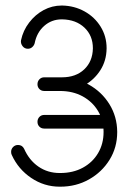

<svg xmlns="http://www.w3.org/2000/svg" viewBox="-20 -684 479 708"><path d="M143.1 -348.5Q132.4 -348.5 125.3 -355.6Q118.2 -362.6 118.2 -373.4Q118.2 -384.1 125.3 -391.5Q132.4 -398.9 143.1 -398.9H201.2Q259.5 -398.9 307.4 -372.1Q355.2 -345.4 383.4 -299.9Q411.6 -254.4 412.2 -198.4Q412.2 -198.4 412.2 -197.6Q412.2 -196.8 412.2 -196.8Q412.2 -140.1 383.9 -94.6Q355.6 -49.1 308.1 -22.4Q260.5 4.4 202.2 4.4Q202.2 4.4 201.2 4.4Q200.2 4.4 200.2 4.4Q143 4.4 95.2 -27.8Q47.5 -59.9 23.5 -112.4Q21 -117.1 21 -123.9Q21 -134.6 28.4 -142Q35.8 -149.4 46.5 -149.4Q62 -149.4 68.9 -135.4Q87.4 -93.4 121.6 -69.7Q155.9 -46 200.2 -46Q200.2 -46 201.2 -46Q202.2 -46 202.2 -46Q249.4 -46 285.4 -65.6Q321.4 -85.1 341.6 -119.3Q361.9 -153.5 361.9 -196.8Q361.9 -196.8 361.9 -197.6Q361.9 -198.4 361.9 -198.4Q361.9 -241 341.3 -275Q320.8 -309 284.6 -328.8Q248.4 -348.5 201.2 -348.5ZM107.8 -524.4Q105.6 -516.4 98.9 -510.3Q92.2 -504.2 82.6 -504.2Q70.4 -504.2 63 -514.1Q55.6 -524 57.5 -535.5Q65.2 -571.8 87.6 -600.9Q109.9 -630.1 141 -646.9Q172.1 -663.6 207.6 -663.6Q207.6 -663.6 208.6 -663.6Q209.6 -663.6 209.6 -663.6Q254.5 -662.6 291.7 -642Q328.9 -621.4 351 -585.8Q373.1 -550.2 373.1 -506.2Q373.1 -506.2 373.1 -505.8Q373.1 -505.2 373.1 -505.2Q372.5 -460.2 350 -425Q327.5 -389.8 290.5 -369.1Q253.5 -348.5 208.6 -348.5Q197.9 -348.5 190.5 -355.6Q183.1 -362.6 183.1 -373.4Q183.1 -384.1 190.5 -391.5Q197.9 -398.9 208.6 -398.9Q259.6 -398.9 290.6 -428.2Q321.5 -457.6 322.5 -505.2Q322.5 -505.2 322.5 -505.8Q322.5 -506.2 322.5 -506.2Q322.5 -552.6 291.4 -582.1Q260.2 -611.6 209.6 -612.6Q209.6 -612.6 208.6 -612.6Q207.6 -612.6 207.6 -612.6Q170.2 -612.6 142.9 -588.4Q115.6 -564.2 107.8 -524.4ZM143.1 -209.9Q132.4 -209.9 125.3 -216.9Q118.2 -224 118.2 -234.8Q118.2 -245.5 125.3 -252.9Q132.4 -260.2 143.1 -260.2H380Q390.8 -260.2 398.1 -252.9Q405.5 -245.5 405.5 -234.8Q405.5 -224 398.1 -216.9Q390.8 -209.9 380 -209.9Z"/></svg>

Font: Libertine-Super Thin
Style: Regular
Weight: 100
Designer: Bastien Sozeau
Foundry: NBR — Bastien Sozeau
Version: Version 2.003;gftools[0.9.33]